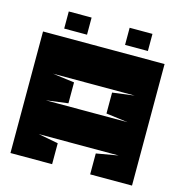

<svg xmlns="http://www.w3.org/2000/svg" viewBox="-112 -873 925 975"><g transform="rotate(15 350.0 -385.5)"><path d="M564 -445H134L249 -430V-320L134 -305H564L449 -320V-430ZM669 -639V0H449V-110L564 -130H144L249 -110V0H30V-639ZM130 -681H250V-771H130ZM450 -681H570V-771H450Z"/></g></svg>

Font: Banana Brick
Style: Regular
Weight: 400
Designer: artmaker
Foundry: artmaker
Version: Version 4.000 2011 initial release